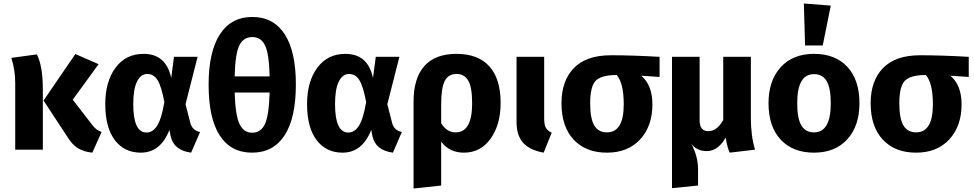

<svg xmlns="http://www.w3.org/2000/svg" viewBox="-20 -856 5570 1098"><path d="M544 -489 396 -286 508 -141Q528 -113 561 -101L508 17Q459 12 425.5 -8.5Q392 -29 363 -77L229 -281L411 -547ZM191 -545Q225 -477 225 -345V0H67V-382Q67 -455 45 -525Z M801 -548Q930 -548 959 -410L975 -531H1110L1041 -260L1068 -155Q1079 -110 1124 -101L1073 17Q974 4 956 -77L949 -113Q898 17 785 17Q691 17 636.5 -55Q582 -127 582 -261Q582 -389 640.5 -468.5Q699 -548 801 -548ZM742 -261Q742 -98 818 -98Q853 -98 878 -136Q903 -174 920 -272Q903 -363 881 -398Q859 -433 822 -433Q785 -433 763.5 -389.5Q742 -346 742 -261Z M1672 -373Q1672 -181 1607.5 -82Q1543 17 1422 17Q1300 17 1236.5 -81.5Q1173 -180 1173 -372Q1173 -560 1237.5 -659.5Q1302 -759 1423 -759Q1544 -759 1608 -660.5Q1672 -562 1672 -373ZM1423 -644Q1372 -644 1348.5 -596Q1325 -548 1322 -419H1522Q1519 -548 1496 -596Q1473 -644 1423 -644ZM1422 -97Q1472 -97 1495 -146.5Q1518 -196 1522 -327H1322Q1326 -196 1350 -146.5Q1374 -97 1422 -97Z M1955 -548Q2084 -548 2113 -410L2129 -531H2264L2195 -260L2222 -155Q2233 -110 2278 -101L2227 17Q2128 4 2110 -77L2103 -113Q2052 17 1939 17Q1845 17 1790.5 -55Q1736 -127 1736 -261Q1736 -389 1794.5 -468.5Q1853 -548 1955 -548ZM1896 -261Q1896 -98 1972 -98Q2007 -98 2032 -136Q2057 -174 2074 -272Q2057 -363 2035 -398Q2013 -433 1976 -433Q1939 -433 1917.5 -389.5Q1896 -346 1896 -261Z M2843 -267Q2843 -144 2786 -63.5Q2729 17 2633 17Q2550 17 2503 -46V205L2345 222V-275Q2345 -408 2406.5 -478Q2468 -548 2591 -548Q2714 -548 2778.5 -476.5Q2843 -405 2843 -267ZM2586 -99Q2680 -99 2680 -265Q2680 -358 2657.5 -395.5Q2635 -433 2592 -433Q2543 -433 2523 -392.5Q2503 -352 2503 -260V-152Q2534 -99 2586 -99Z M3092 -531V-179Q3092 -143 3101.5 -125.5Q3111 -108 3135 -97L3089 17Q3011 3 2972.5 -38.5Q2934 -80 2934 -159V-531Z M3752 -531V-416L3647 -423Q3711 -369 3711 -259Q3711 -135 3641 -59Q3571 17 3451 17Q3330 17 3260.5 -57.5Q3191 -132 3191 -266Q3191 -394 3262 -467Q3333 -540 3474 -540Q3597 -540 3752 -531ZM3451 -99Q3547 -99 3547 -259Q3547 -380 3507 -427H3506Q3419 -427 3387 -394.5Q3355 -362 3355 -265Q3355 -178 3378.5 -138.5Q3402 -99 3451 -99Z M4298 0 4153 17Q4139 -12 4130 -69Q4086 8 4022 8Q3964 8 3933 -34Q3972 37 3972 113V205L3823 220V-531H3981V-167Q3981 -106 4031 -106Q4081 -106 4116 -170V-531H4274V-182Q4274 -78 4298 0Z M4577 -836 4731 -824 4685 -596H4584ZM4635 -548Q4757 -548 4826 -473.5Q4895 -399 4895 -265Q4895 -136 4825.5 -59.5Q4756 17 4635 17Q4514 17 4444.5 -57.5Q4375 -132 4375 -266Q4375 -395 4444.5 -471.5Q4514 -548 4635 -548ZM4635 -432Q4539 -432 4539 -266Q4539 -179 4562.5 -139Q4586 -99 4635 -99Q4731 -99 4731 -265Q4731 -352 4707.5 -392Q4684 -432 4635 -432Z M5520 -531V-416L5415 -423Q5479 -369 5479 -259Q5479 -135 5409 -59Q5339 17 5219 17Q5098 17 5028.5 -57.5Q4959 -132 4959 -266Q4959 -394 5030 -467Q5101 -540 5242 -540Q5365 -540 5520 -531ZM5219 -99Q5315 -99 5315 -259Q5315 -380 5275 -427H5274Q5187 -427 5155 -394.5Q5123 -362 5123 -265Q5123 -178 5146.5 -138.5Q5170 -99 5219 -99Z"/></svg>

Font: Fira Sans
Style: Bold
Weight: 700
Designer: bBox Type GmbH & Carrois Corporate GbR & Edenspiekermann AG
Foundry: bBox Type GmbH & Carrois Corporate GbR & Edenspiekermann AG
Version: Version 4.301;PS 004.301;hotconv 1.0.88;makeotf.lib2.5.64775